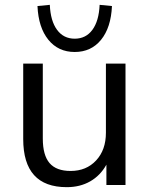

<svg xmlns="http://www.w3.org/2000/svg" viewBox="-20 -765 617 794"><path d="M76 0ZM256 9Q76 9 76 -190V-502H157V-192Q157 -123 185 -90.5Q213 -58 272 -58Q337 -58 377.5 -101.5Q418 -145 418 -216V-502H499V0H420V-84Q395 -39 353 -15Q311 9 256 9ZM289 -550Q221 -550 180 -600.5Q139 -651 135 -740L186 -745Q189 -678 216 -641.5Q243 -605 289 -605Q335 -605 362 -641.5Q389 -678 392 -745L443 -740Q439 -651 398 -600.5Q357 -550 289 -550Z"/></svg>

Font: Winston
Style: Regular
Weight: 400
Designer: Original fonts by Vernon Adams / Changes by Cristiano Sobral
Foundry: Original fonts by Vernon Adams / Changes by Cristiano Sobral
Version: Version 2.503;July 17, 2020;FontCreator 13.0.0.2655 64-bit